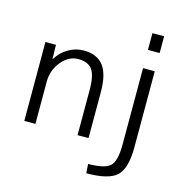

<svg xmlns="http://www.w3.org/2000/svg" viewBox="-135 -876 1178 1221"><g transform="rotate(15 454.5 -265.0)"><path d="M75.2 0V-519.5H144.5L146.5 -426.8H148.4Q177.7 -474.6 224.6 -502.4Q271.5 -530.3 325.2 -530.3Q413.1 -530.3 455.6 -475.6Q498 -420.9 498 -302.7V0H425.8V-296.9Q425.8 -393.6 397.9 -431.2Q370.1 -468.8 306.6 -468.8Q243.2 -468.8 195.8 -411.1Q148.4 -353.5 148.4 -278.3V0ZM538.1 159.2Q647.5 159.2 682.6 125.5Q717.8 91.8 717.8 -15.6V-519.5H794.9V-19.5Q794.9 120.1 742.2 169.9Q689.5 219.7 542 219.7ZM717.8 -639.6V-750H794.9V-639.6Z"/></g></svg>

Font: GenEi M Gothic v2 Regular
Style: Regular
Weight: 400
Version: Version 2.0